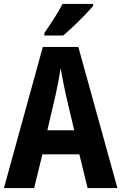

<svg xmlns="http://www.w3.org/2000/svg" viewBox="-20 -953 616 973"><path d="M424 0 382 -171H195L153 0H0L197 -715H377L575 0ZM314 -471Q307 -503 299.5 -541.5Q292 -580 287 -608Q283 -579 276 -542Q269 -505 262 -473L220 -293H356ZM452 -923Q437 -905 410 -877Q383 -849 353.5 -821Q324 -793 300 -773H205V-786Q230 -822 255 -861Q280 -900 297 -933H452Z"/></svg>

Font: Noto Sans Myanmar UI Condensed
Style: Bold
Weight: 700
Width: 3
Designer: Monotype Design Team
Foundry: Monotype Imaging Inc.
Version: Version 2.103; ttfautohint (v1.8.4.7-5d5b)